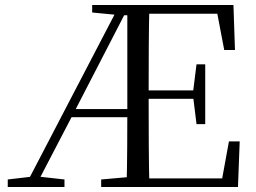

<svg xmlns="http://www.w3.org/2000/svg" viewBox="-20 -748 1022 768"><path d="M486.3 0Q488.3 -78.5 488.8 -155.5Q489.3 -232.5 489.3 -300.6V-728H577.6Q575.6 -645.2 575.1 -559.4Q574.6 -473.5 574.6 -379.9V-357.6Q574.6 -257.3 575.1 -170.7Q575.6 -84.1 577.6 0ZM11 0V-30.1L113.1 -42.1H130.5L237.9 -30.1V0ZM766.1 -251.4 752.5 -361.4V-382.4L766.1 -490.8H800.9V-251.4ZM876.9 -548 849.3 -693H532.3V-728H913.8L919.9 -548ZM532.3 0V-34.3H868.7L895.8 -182.5H938.8L931.9 0ZM348.7 -698V-728H532.3V-686.9H463.3ZM384.7 0V-30.1L521 -42.1H532.3V0ZM78.8 0 458 -728H497.8L274.2 -294.7L120.7 0ZM250.5 -279.1 255.2 -311.7H532.7V-279.1ZM532.3 -352.7V-386.4H772.6V-352.7Z"/></svg>

Font: Noto Serif KR
Style: Regular
Weight: 200
Designer: Ryoko NISHIZUKA 西塚涼子 (kana & ideographs); Frank Grießhammer (Latin, Greek & Cyrillic); Wenlong ZHANG 张文龙 (bopomofo); San
Foundry: Adobe
Version: Version 2.001;hotconv 1.1.0;makeotfexe 2.6.0